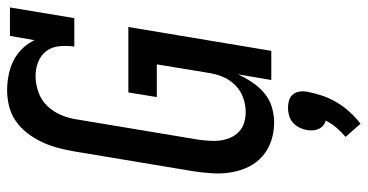

<svg xmlns="http://www.w3.org/2000/svg" viewBox="-267 -516 1034 540"><g transform="rotate(-90 250.0 -246.0)"><path d="M176 8Q149 8 124.5 0Q100 -8 81 -24.5Q62 -41 51 -63.5Q40 -86 35.5 -111.5Q31 -137 32.5 -163.5Q34 -190 38 -217L95 -559Q99 -581 105 -603Q111 -625 121 -646Q131 -667 145.5 -686Q160 -705 179.5 -718.5Q199 -732 221.5 -737.5Q244 -743 266 -743Q288 -743 310 -738.5Q332 -734 350.5 -724.5Q369 -715 383.5 -700Q398 -685 407 -666L419 -735H499L469 -554H389Q392 -575 390 -596Q388 -617 376.5 -632.5Q365 -648 346 -655.5Q327 -663 306 -663Q284 -663 261 -655Q238 -647 221.5 -629.5Q205 -612 196 -590Q187 -568 184 -546L127 -204Q125 -188 124 -172.5Q123 -157 125 -142.5Q127 -128 133 -114.5Q139 -101 149.5 -91Q160 -81 174.5 -76.5Q189 -72 205 -72Q225 -72 245 -79Q265 -86 280.5 -101.5Q296 -117 304 -136.5Q312 -156 315 -176L339 -322H247L260 -402H444L377 0H295L311 -94Q302 -74 289 -54.5Q276 -35 258.5 -20Q241 -5 219 1.5Q197 8 176 8ZM172 251 135 209Q149 197 161 183Q173 169 181 153Q173 151 167 146Q161 141 157.5 133.5Q154 126 153.5 117.5Q153 109 154 101Q156 90 161 79.5Q166 69 175 61Q184 53 195 50Q206 47 217 47Q228 47 238 50Q248 53 254.5 61Q261 69 262.5 79.5Q264 90 262 101Q258 122 251 143Q244 164 232.5 183.5Q221 203 205.5 220Q190 237 172 251Z"/></g></svg>

Font: Iosevka Curly Slab MdObl
Style: Regular
Weight: 500
Italic angle: -9°
Monospace: yes
Designer: Belleve Invis
Foundry: Belleve Invis
Version: Version 11.0.0; ttfautohint (v1.8.3)